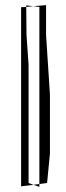

<svg xmlns="http://www.w3.org/2000/svg" viewBox="-20 -727 256 746"><path d="M133 -700V-12L163 -16L174 -130V-360L159 -591V-707L109 -703ZM62 -699V-3L110 -9L91 -16V-476L83 -591L82 -700ZM110 -9 133 -12V-1ZM82 -700V-706L109 -703Z"/></svg>

Font: Quebrada
Style: Regular
Weight: 400
Designer: deFharo
Foundry: deFharo
Version: Version 1.034 2012